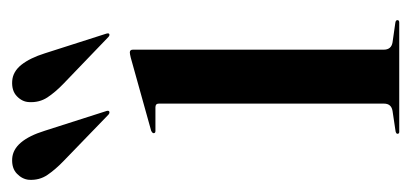

<svg xmlns="http://www.w3.org/2000/svg" viewBox="-254 -475 675 315"><g transform="rotate(-90 83.5 -317.5)"><path d="M159.5 -437V-25.5Q159.5 -13 171.5 -11L203 -6.5Q208 -6 208 -3Q208 0 204 0H24.5Q21.5 0 21.5 -3Q21.5 -5 25.5 -6L59 -11Q71 -13 71 -25V-394.5Q71 -400 65 -400H26Q22.5 -400 22.5 -403Q22.5 -405 26.5 -407L146.5 -440.5Q152.5 -442 155 -442Q159.5 -442 159.5 -437ZM26.5 -581.5 58.5 -481.5Q60 -477.5 58.5 -476Q56 -474.5 53 -477L-23.5 -551Q-37 -564 -46 -577.2Q-55 -590.5 -54 -607.5Q-53 -618.5 -44 -627.2Q-35 -636 -19 -635Q10.5 -633 26.5 -581.5ZM153.5 -581.5 185.5 -481.5Q187 -477 185.5 -476Q183.5 -474.5 180.5 -477L103.5 -551Q90 -564 81.2 -577.2Q72.5 -590.5 73.5 -607.5Q74 -618.5 83 -627.2Q92 -636 108 -635Q123.5 -634 134.8 -619.8Q146 -605.5 153.5 -581.5Z"/></g></svg>

Font: Fraunces 144pt S000
Style: Regular
Weight: 400
Version: Version 1.000; ttfautohint (v1.8.3)